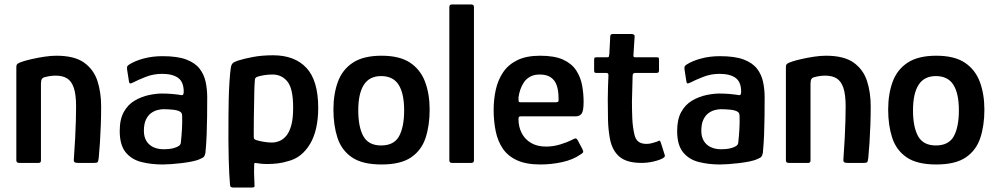

<svg xmlns="http://www.w3.org/2000/svg" viewBox="-20 -728 4454 858"><path d="M66 0Q53 0 53 -11Q53 -116 53 -220.5Q53 -325 53 -429Q53 -439 59 -443.5Q65 -448 84 -454Q96 -458 122 -464Q148 -470 177.5 -474.5Q207 -479 232 -479Q313 -479 356 -448Q399 -417 415.5 -366Q432 -315 432 -252Q432 -212 430.5 -170Q429 -128 426.5 -89Q424 -50 421 -21Q419 -5 415.5 -2.5Q412 0 400 0H330Q318 0 313.5 -3Q309 -6 310 -17Q310 -22 312 -49Q314 -76 316 -113.5Q318 -151 319 -188.5Q320 -226 320 -252Q320 -305 310 -335Q300 -365 280 -377.5Q260 -390 229 -390Q215 -390 202.5 -388Q190 -386 180 -383Q172 -382 167.5 -375.5Q163 -369 163 -354Q163 -307 163 -250Q163 -193 163 -132.5Q163 -72 163 -11Q163 0 153 0Z M706 7Q656 7 612 -4Q568 -15 541.5 -47.5Q515 -80 515 -143Q515 -195 533.5 -228Q552 -261 582 -278.5Q612 -296 644.5 -303Q677 -310 704 -310Q728 -310 750.5 -308Q773 -306 790 -303Q801 -300 801 -318Q801 -362 776 -380Q751 -398 704 -398Q666 -398 631.5 -384.5Q597 -371 574 -359Q564 -354 560.5 -355.5Q557 -357 556 -366L548 -417Q547 -427 548.5 -431Q550 -435 558 -440Q583 -456 622 -466.5Q661 -477 706 -477Q773 -477 812.5 -462Q852 -447 872 -421Q892 -395 899 -362Q906 -329 906 -293Q906 -248 905.5 -207Q905 -166 903.5 -126Q902 -86 898 -45Q896 -34 892 -28.5Q888 -23 875 -18Q861 -11 838.5 -6.5Q816 -2 791 1Q766 4 743.5 5.5Q721 7 706 7ZM712 -61Q721 -61 733 -62Q745 -63 757.5 -66.5Q770 -70 778.5 -75.5Q787 -81 788 -90Q791 -116 793 -148.5Q795 -181 794 -210Q794 -225 783 -230Q772 -236 750.5 -238Q729 -240 710 -240Q698 -240 683 -236Q668 -232 654.5 -222Q641 -212 632 -193Q623 -174 623 -143Q623 -117 634 -98.5Q645 -80 665 -70.5Q685 -61 712 -61Z M1008 100Q1004 56 1002 -20Q1000 -96 1001 -206Q1001 -241 1002 -282.5Q1003 -324 1005.5 -363.5Q1008 -403 1012 -429Q1014 -439 1019.5 -445Q1025 -451 1043 -457Q1067 -465 1108.5 -473Q1150 -481 1200 -481Q1297 -481 1349.5 -424.5Q1402 -368 1402 -246Q1402 -197 1393 -156.5Q1384 -116 1366 -85.5Q1348 -55 1323 -35Q1298 -15 1264 -7Q1246 -1 1222 2Q1198 5 1174.5 5Q1151 5 1134 2Q1125 0 1120.5 0Q1116 0 1116 7Q1116 14 1115.5 29.5Q1115 45 1116 61.5Q1117 78 1117 89Q1118 100 1117.5 105Q1117 110 1104 110H1023Q1016 110 1012.5 108Q1009 106 1008 100ZM1114 -117Q1114 -109 1117 -106.5Q1120 -104 1125 -102Q1141 -97 1160.5 -94Q1180 -91 1195 -91Q1210 -91 1226.5 -97Q1243 -103 1257.5 -119Q1272 -135 1281 -165.5Q1290 -196 1290 -247Q1290 -332 1264.5 -363.5Q1239 -395 1198 -395Q1178 -395 1159.5 -392Q1141 -389 1127 -384Q1124 -382 1121.5 -379Q1119 -376 1119 -371Q1117 -348 1116.5 -321Q1116 -294 1115.5 -265.5Q1115 -237 1114.5 -209Q1114 -181 1114 -157Q1114 -133 1114 -117Z M1685 7Q1599 7 1552.5 -25Q1506 -57 1488 -112.5Q1470 -168 1470 -238Q1470 -308 1490 -362.5Q1510 -417 1557 -448Q1604 -479 1685 -479Q1766 -479 1812.5 -448Q1859 -417 1879.5 -362.5Q1900 -308 1900 -238Q1900 -168 1882 -112.5Q1864 -57 1817.5 -25Q1771 7 1685 7ZM1683 -78Q1741 -78 1763.5 -119.5Q1786 -161 1786 -235Q1786 -310 1761.5 -349Q1737 -388 1683 -388Q1631 -388 1606 -349Q1581 -310 1581 -235Q1581 -160 1604 -119Q1627 -78 1683 -78Z M1988 -11V-697Q1988 -708 2000 -708H2086Q2098 -708 2098 -697V-11Q2098 0 2086 0H2000Q1988 0 1988 -11Z M2186 -237Q2186 -284 2195.5 -327Q2205 -370 2228 -404.5Q2251 -439 2291.5 -459Q2332 -479 2394 -479Q2459 -479 2497.5 -461Q2536 -443 2555.5 -412.5Q2575 -382 2581.5 -345.5Q2588 -309 2588 -273Q2588 -232 2579 -220Q2570 -208 2552 -208H2307Q2302 -208 2299.5 -206Q2297 -204 2297 -196Q2297 -161 2311.5 -133Q2326 -105 2353.5 -89Q2381 -73 2420 -73Q2453 -73 2485 -83Q2517 -93 2534 -102Q2545 -108 2551 -109.5Q2557 -111 2564 -97L2583 -61Q2588 -51 2585.5 -47Q2583 -43 2573 -37Q2540 -14 2492 -3.5Q2444 7 2395 7Q2331 7 2290 -12Q2249 -31 2226.5 -64.5Q2204 -98 2195 -142.5Q2186 -187 2186 -237ZM2476 -291Q2476 -321 2468.5 -344.5Q2461 -368 2442.5 -381.5Q2424 -395 2392 -395Q2367 -395 2349.5 -385.5Q2332 -376 2321.5 -360.5Q2311 -345 2305 -327Q2299 -309 2297 -292Q2297 -278 2298 -274.5Q2299 -271 2307 -271H2463Q2472 -271 2474.5 -274Q2477 -277 2476 -291Z M2847 0Q2781 0 2748.5 -27.5Q2716 -55 2706 -106Q2698 -148 2697 -193Q2696 -238 2696 -284Q2696 -314 2697 -339Q2698 -364 2699 -392Q2699 -402 2690 -402H2646Q2640 -402 2637.5 -404Q2635 -406 2635 -414V-459Q2635 -469 2637.5 -470.5Q2640 -472 2648 -472H2693Q2700 -472 2701 -475.5Q2702 -479 2703 -487L2707 -565Q2707 -576 2718 -576H2804Q2808 -576 2812.5 -573Q2817 -570 2816 -565L2811 -487Q2810 -477 2811.5 -474.5Q2813 -472 2819 -472H2913Q2922 -472 2923.5 -470Q2925 -468 2925 -458V-415Q2925 -407 2922.5 -404.5Q2920 -402 2912 -402H2818Q2813 -402 2810 -399Q2807 -396 2807 -389Q2806 -361 2805.5 -332.5Q2805 -304 2804 -274Q2804 -238 2805.5 -200Q2807 -162 2815 -127Q2820 -105 2833 -95Q2846 -85 2869 -85Q2882 -85 2894 -88.5Q2906 -92 2916 -95Q2926 -101 2928.5 -99Q2931 -97 2934 -88L2950 -37Q2953 -30 2948 -25Q2943 -20 2927 -14Q2916 -10 2901.5 -6.5Q2887 -3 2873 -1.5Q2859 0 2847 0Z M3197 7Q3147 7 3103 -4Q3059 -15 3032.5 -47.5Q3006 -80 3006 -143Q3006 -195 3024.5 -228Q3043 -261 3073 -278.5Q3103 -296 3135.5 -303Q3168 -310 3195 -310Q3219 -310 3241.5 -308Q3264 -306 3281 -303Q3292 -300 3292 -318Q3292 -362 3267 -380Q3242 -398 3195 -398Q3157 -398 3122.5 -384.5Q3088 -371 3065 -359Q3055 -354 3051.5 -355.5Q3048 -357 3047 -366L3039 -417Q3038 -427 3039.5 -431Q3041 -435 3049 -440Q3074 -456 3113 -466.5Q3152 -477 3197 -477Q3264 -477 3303.5 -462Q3343 -447 3363 -421Q3383 -395 3390 -362Q3397 -329 3397 -293Q3397 -248 3396.5 -207Q3396 -166 3394.5 -126Q3393 -86 3389 -45Q3387 -34 3383 -28.5Q3379 -23 3366 -18Q3352 -11 3329.5 -6.5Q3307 -2 3282 1Q3257 4 3234.5 5.5Q3212 7 3197 7ZM3203 -61Q3212 -61 3224 -62Q3236 -63 3248.5 -66.5Q3261 -70 3269.5 -75.5Q3278 -81 3279 -90Q3282 -116 3284 -148.5Q3286 -181 3285 -210Q3285 -225 3274 -230Q3263 -236 3241.5 -238Q3220 -240 3201 -240Q3189 -240 3174 -236Q3159 -232 3145.5 -222Q3132 -212 3123 -193Q3114 -174 3114 -143Q3114 -117 3125 -98.5Q3136 -80 3156 -70.5Q3176 -61 3203 -61Z M3505 0Q3492 0 3492 -11Q3492 -116 3492 -220.5Q3492 -325 3492 -429Q3492 -439 3498 -443.5Q3504 -448 3523 -454Q3535 -458 3561 -464Q3587 -470 3616.5 -474.5Q3646 -479 3671 -479Q3752 -479 3795 -448Q3838 -417 3854.5 -366Q3871 -315 3871 -252Q3871 -212 3869.5 -170Q3868 -128 3865.5 -89Q3863 -50 3860 -21Q3858 -5 3854.5 -2.5Q3851 0 3839 0H3769Q3757 0 3752.5 -3Q3748 -6 3749 -17Q3749 -22 3751 -49Q3753 -76 3755 -113.5Q3757 -151 3758 -188.5Q3759 -226 3759 -252Q3759 -305 3749 -335Q3739 -365 3719 -377.5Q3699 -390 3668 -390Q3654 -390 3641.5 -388Q3629 -386 3619 -383Q3611 -382 3606.5 -375.5Q3602 -369 3602 -354Q3602 -307 3602 -250Q3602 -193 3602 -132.5Q3602 -72 3602 -11Q3602 0 3592 0Z M4164 7Q4078 7 4031.5 -25Q3985 -57 3967 -112.5Q3949 -168 3949 -238Q3949 -308 3969 -362.5Q3989 -417 4036 -448Q4083 -479 4164 -479Q4245 -479 4291.5 -448Q4338 -417 4358.5 -362.5Q4379 -308 4379 -238Q4379 -168 4361 -112.5Q4343 -57 4296.5 -25Q4250 7 4164 7ZM4162 -78Q4220 -78 4242.5 -119.5Q4265 -161 4265 -235Q4265 -310 4240.5 -349Q4216 -388 4162 -388Q4110 -388 4085 -349Q4060 -310 4060 -235Q4060 -160 4083 -119Q4106 -78 4162 -78Z"/></svg>

Font: Glory Thin SemiBold
Style: Regular
Weight: 600
Version: Version 1.011